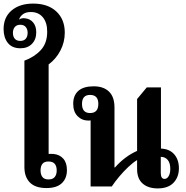

<svg xmlns="http://www.w3.org/2000/svg" viewBox="-35 -1039 1039 1070"><path d="M224 9Q162 9 131.5 -22Q101 -53 101 -108V-701Q156 -721 192 -759.5Q228 -798 228 -862Q228 -914 203.5 -943Q179 -972 137 -972Q109 -972 93 -960Q77 -948 72 -932L70 -929Q84 -940 105 -937Q133 -934 150 -913.5Q167 -893 167 -859Q167 -819 143 -794.5Q119 -770 79 -770Q32 -770 8.5 -800Q-15 -830 -15 -877Q-15 -943 30 -981Q75 -1019 150 -1019Q232 -1019 279 -975Q326 -931 326 -857Q326 -804 301.5 -757Q277 -710 236 -680V-181Q240 -181 247.5 -181.5Q255 -182 263 -181Q297 -178 317.5 -155Q338 -132 338 -91Q338 -45 309.5 -18Q281 9 224 9ZM78 -811Q98 -811 108.5 -823Q119 -835 119 -856Q119 -876 108.5 -888.5Q98 -901 78 -901Q58 -901 47.5 -888.5Q37 -876 37 -856Q37 -835 47.5 -823Q58 -811 78 -811ZM235 -39Q259 -39 270 -52.5Q281 -66 281 -89Q281 -113 270 -126Q259 -139 235 -139Q212 -139 201.5 -126Q191 -113 191 -89Q191 -66 201.5 -52.5Q212 -39 235 -39Z M470 0V-368Q464 -367 458 -367Q422 -367 397.5 -391.5Q373 -416 373 -461Q373 -507 401.5 -532.5Q430 -558 487 -558Q542 -558 572.5 -528.5Q603 -499 603 -440V-106H606Q661 -168 729 -198V-487L783 -552H862V-211Q910 -209 936 -179Q962 -149 962 -101Q962 -52 932 -20.5Q902 11 844 11Q791 11 760 -16Q729 -43 729 -97V-147Q706 -133 680 -108.5Q654 -84 630 -55.5Q606 -27 588 0ZM467 -409Q513 -409 513 -460Q513 -510 467 -510Q422 -510 422 -460Q422 -409 467 -409ZM882 -42Q896 -42 905 -57.5Q914 -73 914 -98Q914 -131 899.5 -148Q885 -165 861 -165V-75Q861 -42 882 -42Z"/></svg>

Font: Noto Serif Thai SemiCondensed
Style: Bold
Weight: 700
Width: 4
Designer: Monotype Design Team
Foundry: Monotype Imaging Inc.
Version: Version 2.002; ttfautohint (v1.8.4.7-5d5b)